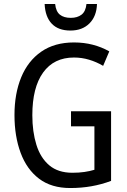

<svg xmlns="http://www.w3.org/2000/svg" viewBox="-20 -989 640 968"><path d="M338 -428H540V-77Q492 -59 441 -50Q390 -41 334 -41Q239 -41 177 -88Q115 -135 84 -218.5Q53 -302 53 -409Q53 -517 87 -599.5Q121 -682 188 -728.5Q255 -775 353 -775Q403 -775 447.5 -763.5Q492 -752 531 -730L500 -657Q466 -677 429 -688Q392 -699 353 -699Q252 -699 197.5 -623.5Q143 -548 143 -408Q143 -325 163.5 -259Q184 -193 228.5 -155.5Q273 -118 345 -118Q378 -118 405.5 -122Q433 -126 456 -133V-352H338ZM469 -969Q467 -907 431 -871Q395 -835 335 -835Q274 -835 241 -869.5Q208 -904 205 -969H258Q262 -931 282 -915Q302 -899 337 -899Q370 -899 391 -915Q412 -931 416 -969Z"/></svg>

Font: Noto Sans Tamil UI Condensed
Style: Regular
Weight: 400
Width: 3
Designer: Jelle Bosma - Monotype Design Team
Foundry: Monotype Imaging Inc.
Version: Version 2.004; ttfautohint (v1.8.4.7-5d5b)